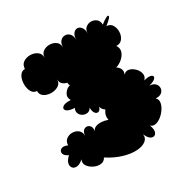

<svg xmlns="http://www.w3.org/2000/svg" viewBox="-167 -880 1042 1056"><g transform="rotate(-30 354.5 -351.5)"><path d="M229 -34Q219 -14 197.5 -11.5Q176 -9 154 -19.5Q132 -30 119.5 -48Q107 -66 117 -87Q95 -67 76.5 -65.5Q58 -64 49 -75Q40 -86 43.5 -103.5Q47 -121 69 -141Q43 -153 40 -169Q37 -185 51.5 -193.5Q66 -202 92 -190Q92 -214 108 -226.5Q124 -239 145.5 -239Q167 -239 183 -226.5Q199 -214 199 -190Q202 -218 218 -225.5Q234 -233 248 -222Q262 -211 259 -183Q262 -198 277.5 -204.5Q293 -211 314.5 -209.5Q336 -208 354 -201Q348 -233 368 -259Q349 -270 346 -290Q341 -271 329.5 -266.5Q318 -262 308 -273.5Q298 -285 298 -311Q289 -294 273.5 -291.5Q258 -289 244 -296.5Q230 -304 224 -318.5Q218 -333 227 -350Q189 -352 176.5 -364.5Q164 -377 177 -389Q190 -401 229 -399Q215 -423 229 -444.5Q243 -466 266 -472Q260 -480 260 -491Q244 -494 232.5 -504.5Q221 -515 221 -535Q221 -510 201.5 -498Q182 -486 157 -486Q132 -486 112.5 -498Q93 -510 93 -535Q75 -535 64.5 -549.5Q54 -564 51 -584.5Q48 -605 52 -625.5Q56 -646 67 -659.5Q78 -673 96 -673Q97 -700 116 -712.5Q135 -725 160 -724.5Q185 -724 203.5 -710.5Q222 -697 221 -670Q221 -696 238.5 -708.5Q256 -721 279 -721Q302 -721 319.5 -708.5Q337 -696 337 -670Q337 -696 349.5 -709.5Q362 -723 379 -723Q396 -723 408.5 -709.5Q421 -696 421 -670Q421 -696 432 -709.5Q443 -723 457 -723Q471 -723 482 -709.5Q493 -696 493 -670Q493 -693 507.5 -705Q522 -717 541 -717Q560 -717 574.5 -705Q589 -693 589 -670Q634 -705 640.5 -696.5Q647 -688 602 -653Q627 -652 638 -632.5Q649 -613 648 -589Q647 -565 633.5 -547.5Q620 -530 595 -531Q609 -510 602 -489Q595 -468 576 -451.5Q557 -435 535 -429Q549 -421 556.5 -406Q564 -391 555 -372Q571 -388 590.5 -383Q610 -378 626 -361.5Q642 -345 645.5 -325Q649 -305 633 -290Q667 -299 681 -292Q695 -285 686 -272.5Q677 -260 643 -251Q668 -250 679.5 -237Q691 -224 690 -208.5Q689 -193 676 -182Q663 -171 638 -173Q652 -160 649.5 -141.5Q647 -123 634.5 -103.5Q622 -84 604 -69.5Q586 -55 567.5 -51Q549 -47 536 -60Q549 -26 539.5 -9Q530 8 511.5 2Q493 -4 479 -37Q483 -11 462.5 4.5Q442 20 405.5 22Q369 24 323 10.5Q277 -3 229 -34Z"/></g></svg>

Font: Rubik Bubbles
Style: Regular
Weight: 400
Designer: Hubert and Fischer, NaN
Foundry: Hubert and Fischer, NaN
Version: Version 2.200